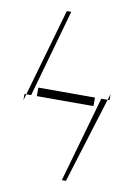

<svg xmlns="http://www.w3.org/2000/svg" viewBox="-84 -795 595 849"><g transform="rotate(10 213.5 -370.0)"><path d="M335.2 -384.9V-346.6H81V-384.9ZM392 -384.9 272.7 0H254.3L363.6 -384.9ZM166.2 -740.1 55.4 -346.6H33.7L25.6 -318.2V-346.6H33.7L146.3 -740.1ZM400.6 -411.9V-384.9H392Z"/></g></svg>

Font: Inter UI Thin
Style: Regular
Weight: 100
Designer: Rasmus Andersson
Foundry: rsms
Version: 3.2;8d6f07862